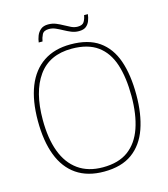

<svg xmlns="http://www.w3.org/2000/svg" viewBox="-126 -963 938 1072"><g transform="rotate(-15 343.0 -427.5)"><path d="M343 10Q248 10 184.5 -33.5Q121 -77 89.5 -159.5Q58 -242 58 -359Q58 -476 90.5 -557.5Q123 -639 187 -682Q251 -725 344 -725Q446 -725 508 -681.5Q570 -638 598.5 -556Q627 -474 627 -358Q627 -247 598 -164Q569 -81 506.5 -35.5Q444 10 343 10ZM343 -15Q434 -15 490 -56.5Q546 -98 572.5 -175Q599 -252 599 -358Q599 -466 574 -542.5Q549 -619 493 -659.5Q437 -700 344 -700Q215 -700 150.5 -609.5Q86 -519 86 -358Q86 -250 114.5 -173.5Q143 -97 200.5 -56Q258 -15 343 -15ZM410 -784Q387 -784 366.5 -792.5Q346 -801 327 -811.5Q308 -822 289 -830.5Q270 -839 250 -839Q220 -839 210.5 -820Q201 -801 198 -781H176Q178 -799 185.5 -818.5Q193 -838 209 -851.5Q225 -865 252 -865Q277 -865 297.5 -856.5Q318 -848 336.5 -837.5Q355 -827 373 -818.5Q391 -810 410 -810Q438 -810 447.5 -826.5Q457 -843 460 -863H482Q480 -844 473 -825.5Q466 -807 451.5 -795.5Q437 -784 410 -784Z"/></g></svg>

Font: Noto Serif Lao Thin
Style: Regular
Weight: 250
Designer: Monotype Design Team
Foundry: Monotype Imaging Inc.
Version: Version 2.003